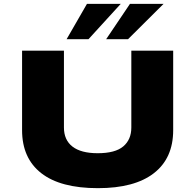

<svg xmlns="http://www.w3.org/2000/svg" viewBox="-20 -969 1017 1000"><path d="M490 11Q295 11 195 -67Q95 -145 95 -291V-705H313V-305Q313 -240 357.5 -205.5Q402 -171 489 -171Q580 -171 622 -206.5Q664 -242 664 -305V-705H882V-291Q882 -145 781.5 -67Q681 11 490 11ZM327 -765 433 -949H609L441 -765ZM533 -765 657 -949H832L647 -765Z"/></svg>

Font: Nunito Sans 7pt Expanded Black
Style: Regular
Weight: 900
Width: 7
Designer: Vernon Adams
Foundry: Vernon Adams
Version: Version 3.101;gftools[0.9.27]